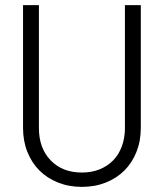

<svg xmlns="http://www.w3.org/2000/svg" viewBox="-20 -720 640 750"><path d="M530 -700H468V-220Q468 -181 456 -148.5Q444 -116 422 -93.5Q400 -71 369 -58.5Q338 -46 300 -46Q224 -46 178 -93.5Q132 -141 132 -220V-700H70V-220Q70 -169 87 -126.5Q104 -84 134 -54Q164 -24 206.5 -7Q249 10 300 10Q351 10 393.5 -7Q436 -24 466 -54Q496 -84 513 -126.5Q530 -169 530 -220Z"/></svg>

Font: CommitMonoV142 ExtLt
Style: Regular
Weight: 200
Monospace: yes
Designer: Eigil Nikolajsen
Foundry: Eigil Nikolajsen
Version: Version 1.142